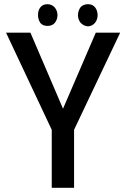

<svg xmlns="http://www.w3.org/2000/svg" viewBox="-20 -895 624 915"><path d="M125 -739.3 280.3 -377 436.5 -739.3H552.7L333 -276.4V0H226.6V-276.4L8.8 -739.3ZM161.1 -823.2Q161.1 -845.7 171.9 -859.4Q183.6 -875 206.1 -875Q225.6 -875 240.2 -860.4Q253.9 -843.8 253.9 -823.2Q253.9 -801.8 241.2 -786.1Q229.5 -771.5 206.1 -771.5Q183.6 -771.5 171.9 -786.1Q161.1 -803.7 161.1 -823.2ZM364.3 -861.3Q377.9 -875 399.4 -875Q421.9 -875 433.6 -859.4Q444.3 -845.7 445.3 -823.2Q445.3 -801.8 432.6 -786.1Q419.9 -770.5 399.4 -769.5Q379.9 -770.5 364.3 -786.1Q351.6 -801.8 351.6 -822.8Q351.6 -843.8 364.3 -861.3Z"/></svg>

Font: RobotoJAA
Style: Medium
Weight: 500
Version: Version 2.05; 2016-11-05